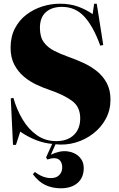

<svg xmlns="http://www.w3.org/2000/svg" viewBox="-20 -764 640 1034"><path d="M307 250Q262 250 224.5 232.5Q187 215 157 174L168 162Q211 195 254 195Q284 195 299.5 178.5Q315 162 315 138Q315 115 304 101.5Q293 88 272 88Q262 88 253 90Q244 92 235 95L228 84L261 11Q216 7 173 -10Q130 -27 89 -55L66 16H50L38 -234L52 -237Q70 -174 101.5 -121Q133 -68 178.5 -36Q224 -4 283 -4Q343 -4 377.5 -37Q412 -70 412 -127Q412 -188 368.5 -220.5Q325 -253 246 -280Q213 -291 176.5 -308Q140 -325 108.5 -351.5Q77 -378 57 -416Q37 -454 37 -507Q37 -566 60 -610.5Q83 -655 121.5 -684.5Q160 -714 207 -729Q254 -744 302 -744Q357 -744 400 -728.5Q443 -713 479 -688L487 -744H501L536 -522L520 -518Q483 -621 434.5 -674Q386 -727 314 -727Q259 -727 227 -698.5Q195 -670 195 -614Q195 -565 216 -536.5Q237 -508 271.5 -490.5Q306 -473 348 -458Q388 -444 428.5 -425.5Q469 -407 502 -380.5Q535 -354 555 -316.5Q575 -279 575 -228Q575 -171 550 -124.5Q525 -78 482.5 -45Q440 -12 387.5 3.5Q335 19 279 13L254 69Q303 46 343 51Q383 56 407 80.5Q431 105 431 141Q431 192 398 221Q365 250 307 250Z"/></svg>

Font: Literata 72pt ExtraBold
Style: Regular
Weight: 800
Designer: Latin by Veronika Burian and Jose Scaglione. Greek by Irene Vlachou. Cyrillic by Vera Evstafieva.
Foundry: TypeTogether
Version: Version 3.002